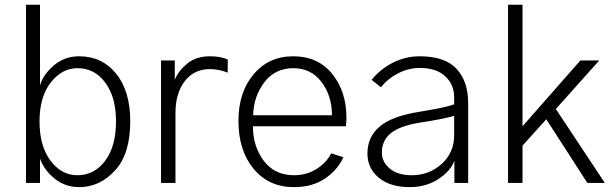

<svg xmlns="http://www.w3.org/2000/svg" viewBox="-20 -766 2553 804"><path d="M88.9 0V-746.1H147.5V-408.2Q160.2 -453.1 205.1 -491.7Q250 -530.3 311.5 -530.3Q407.2 -530.3 466.3 -457.5Q525.4 -384.8 525.4 -257.8Q525.4 -121.1 461.4 -51.8Q397.5 17.6 311.5 17.6Q253.9 17.6 210 -17.1Q166 -51.8 147.5 -101.6V0ZM145.5 -257.8Q145.5 -154.3 191.4 -93.3Q237.3 -32.2 303.7 -32.2Q375 -32.2 420.4 -92.8Q465.8 -153.3 465.8 -257.8Q465.8 -359.4 420.9 -419.9Q376 -480.5 304.7 -480.5Q239.3 -480.5 192.4 -420.4Q145.5 -360.4 145.5 -257.8Z M654.3 0V-512.7H711.9V-431.6Q726.6 -468.8 763.7 -499.5Q800.8 -530.3 859.4 -530.3Q904.3 -530.3 933.6 -516.6V-461.9Q895.5 -476.6 859.4 -476.6Q792 -476.6 753.4 -425.8Q714.8 -375 714.8 -293.9V0Z M978.5 -259.8Q978.5 -379.9 1042 -455.1Q1105.5 -530.3 1208 -530.3Q1311.5 -530.3 1371.1 -456.5Q1430.7 -382.8 1430.7 -272.5Q1430.7 -260.7 1428.7 -237.3H1039.1Q1039.1 -153.3 1084.5 -92.8Q1129.9 -32.2 1210.9 -32.2Q1262.7 -32.2 1304.2 -57.6Q1345.7 -83 1367.2 -124L1418 -107.4Q1392.6 -52.7 1339.8 -17.6Q1287.1 17.6 1210.9 17.6Q1105.5 17.6 1042 -59.1Q978.5 -135.7 978.5 -259.8ZM1040 -283.2H1370.1Q1370.1 -365.2 1326.2 -422.9Q1282.2 -480.5 1208 -480.5Q1131.8 -480.5 1086.9 -421.4Q1042 -362.3 1040 -283.2Z M1579.1 -127Q1579.1 -87.9 1612.3 -60.1Q1645.5 -32.2 1704.1 -32.2Q1777.3 -32.2 1829.6 -79.6Q1881.8 -127 1881.8 -200.2V-281.2Q1837.9 -267.6 1735.4 -252Q1653.3 -238.3 1616.2 -208Q1579.1 -177.7 1579.1 -127ZM1518.6 -123Q1518.6 -193.4 1570.8 -236.8Q1623 -280.3 1736.3 -297.9Q1849.6 -316.4 1881.8 -329.1V-358.4Q1881.8 -412.1 1844.2 -446.8Q1806.6 -481.4 1738.3 -481.4Q1691.4 -481.4 1647.9 -459.5Q1604.5 -437.5 1575.2 -400.4L1536.1 -431.6Q1571.3 -475.6 1624 -502.9Q1676.8 -530.3 1737.3 -530.3Q1843.8 -530.3 1892.1 -477.5Q1940.4 -424.8 1940.4 -335.9V0H1882.8V-92.8Q1866.2 -48.8 1814.9 -15.6Q1763.7 17.6 1696.3 17.6Q1613.3 17.6 1565.9 -22Q1518.6 -61.5 1518.6 -123Z M2107.4 0V-746.1H2168V-237.3L2410.2 -512.7H2489.3L2307.6 -309.6L2512.7 0H2439.5L2267.6 -266.6L2168 -156.2V0Z"/></svg>

Font: Gothic A1 Light
Style: Regular
Weight: 300
Version: Version 2.50